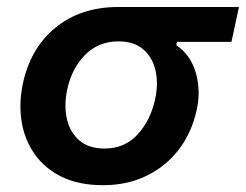

<svg xmlns="http://www.w3.org/2000/svg" viewBox="-20 -518 704 550"><path d="M275.5 12.5Q206 12.5 157 -11.5Q108 -35.5 79.2 -76.5Q50.5 -117.5 42 -169Q38.5 -191 38.5 -213.5Q38.5 -244 45 -276Q66 -378.5 138.2 -438.2Q210.5 -498 319.5 -498H664.5L643 -398H487L485 -388.5Q526 -361 541 -309.5Q549 -281 549 -252Q549 -228 543.5 -203.5Q529.5 -138.5 492.5 -90Q455.5 -41.5 400 -14.5Q344.5 12.5 275.5 12.5ZM279.5 -92.5Q338 -92.5 375 -133.8Q412 -175 424.5 -234.5Q429.5 -257.5 429.5 -279Q429.5 -298.5 425.5 -316Q417 -353.5 390.5 -376.5Q364 -399.5 319.5 -399.5Q261.5 -399.5 223.2 -360.2Q185 -321 172.5 -261.5Q167.5 -238 167.5 -216Q167.5 -196 171.5 -178Q180 -139.5 207 -116Q234 -92.5 279.5 -92.5Z"/></svg>

Font: Heraclito SemiBold
Style: Italic
Weight: 600
Italic angle: -12°
Designer: Kostas Bartsokas (font) & Cristiano Sobral (main changes)
Foundry: Kostas Bartsokas (font) & Cristiano Sobral (main changes)
Version: Version 1.00;July 8, 2020;FontCreator 13.0.0.2655 64-bit